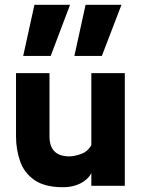

<svg xmlns="http://www.w3.org/2000/svg" viewBox="-20 -778 589 803"><path d="M502 -472V-1H362V-54Q348 -27 316.5 -11Q285 5 244 5Q167 5 124 -25Q81 -55 64 -104Q47 -153 47 -208V-472H187V-208Q187 -124 270 -124Q291 -124 319 -134Q347 -144 362 -171V-472ZM291 -544 338 -758H488L406 -544ZM77 -544 124 -758H273L192 -544Z"/></svg>

Font: Lil Grotesk Black
Style: Regular
Weight: 900
Designer: Bastien Sozeau
Foundry: NBR — Bastien Sozeau
Version: Version 3.003; ttfautohint (v1.8.4.7-5d5b);gftools[0.9.33]